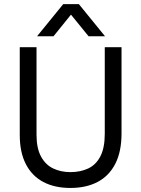

<svg xmlns="http://www.w3.org/2000/svg" viewBox="-20 -903 685 931"><path d="M488 -254.5V-674H569.3V-256.3Q569.3 -167.8 539.1 -108.9Q509 -50 453.4 -20.8Q397.8 8.4 321.4 8.4Q245.3 8.4 190.4 -20.4Q135.5 -49.2 105.7 -106.6Q75.8 -164.1 75.8 -248.5V-674H157.1V-249.5Q157.1 -184.1 178.9 -144Q200.6 -103.8 238 -86.1Q275.4 -68.4 321.4 -68.4Q370.2 -68.4 407.9 -86.2Q445.7 -104 466.8 -145.1Q488 -186.1 488 -254.5ZM362.4 -883H286.6L159.8 -727.3H239.6L324.1 -832L409.4 -727.3H489.2Z"/></svg>

Font: Hind Variable Light
Style: Regular
Weight: 300
Designer: Manushi Parikh, Satya Rajpurohit
Foundry: Indian Type Foundry
Version: Version 3.000